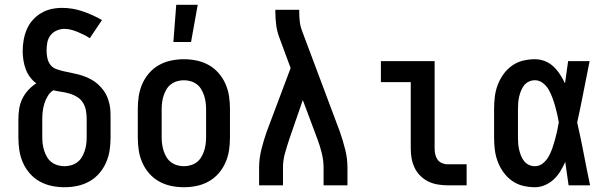

<svg xmlns="http://www.w3.org/2000/svg" viewBox="-20 -776 2540 804"><path d="M250 8Q223 8 196.5 2.5Q170 -3 146.5 -16Q123 -29 105 -49.5Q87 -70 76 -95Q65 -120 61 -146.5Q57 -173 57 -200V-277Q57 -299 60.5 -321Q64 -343 73.5 -362.5Q83 -382 98 -398.5Q113 -415 132 -427Q117 -438 105.5 -453.5Q94 -469 87.5 -487Q81 -505 78 -524Q75 -543 75 -562Q75 -585 79 -608Q83 -631 92 -652.5Q101 -674 116.5 -691.5Q132 -709 152 -721Q172 -733 194.5 -738Q217 -743 240 -743Q284 -743 326.5 -728.5Q369 -714 407 -692L356 -616Q344 -624 331 -630.5Q318 -637 304.5 -642.5Q291 -648 277.5 -651.5Q264 -655 249 -655Q233 -655 217 -648Q201 -641 191 -627.5Q181 -614 178 -597.5Q175 -581 175 -564Q175 -548 178.5 -532Q182 -516 191.5 -504Q201 -492 216.5 -486.5Q232 -481 247.5 -477.5Q263 -474 278.5 -471Q294 -468 309 -464Q324 -460 339 -454Q354 -448 367.5 -440Q381 -432 392.5 -421Q404 -410 413.5 -397.5Q423 -385 429 -370Q435 -355 438.5 -339.5Q442 -324 442.5 -308.5Q443 -293 443 -277V-200Q443 -173 439 -146.5Q435 -120 424 -95Q413 -70 395 -49.5Q377 -29 353.5 -16Q330 -3 303.5 2.5Q277 8 250 8ZM250 -80Q264 -80 278 -84Q292 -88 303.5 -96.5Q315 -105 322.5 -117.5Q330 -130 334.5 -143.5Q339 -157 341 -171.5Q343 -186 343 -200V-277Q343 -295 340 -312.5Q337 -330 328 -345Q319 -360 304 -369.5Q289 -379 272 -384Q255 -389 237.5 -391.5Q220 -394 203 -398Q189 -389 180 -374Q171 -359 166 -343Q161 -327 159 -310.5Q157 -294 157 -277V-200Q157 -186 159 -171.5Q161 -157 165.5 -143.5Q170 -130 177.5 -117.5Q185 -105 196.5 -96.5Q208 -88 222 -84Q236 -80 250 -80Z M750 8Q723 8 696.5 2.5Q670 -3 646.5 -16Q623 -29 605 -49.5Q587 -70 576 -95Q565 -120 561 -146.5Q557 -173 557 -200V-320Q557 -347 561 -373.5Q565 -400 576 -425Q587 -450 605 -470.5Q623 -491 646.5 -504Q670 -517 696.5 -522.5Q723 -528 750 -528Q777 -528 803.5 -522.5Q830 -517 853.5 -504Q877 -491 895 -470.5Q913 -450 924 -425Q935 -400 939 -373.5Q943 -347 943 -320V-200Q943 -173 939 -146.5Q935 -120 924 -95Q913 -70 895 -49.5Q877 -29 853.5 -16Q830 -3 803.5 2.5Q777 8 750 8ZM750 -80Q764 -80 778 -84Q792 -88 803.5 -96.5Q815 -105 822.5 -117.5Q830 -130 834.5 -143.5Q839 -157 841 -171.5Q843 -186 843 -200V-320Q843 -334 841 -348.5Q839 -363 834.5 -376.5Q830 -390 822.5 -402.5Q815 -415 803.5 -423.5Q792 -432 778 -436Q764 -440 750 -440Q736 -440 722 -436Q708 -432 696.5 -423.5Q685 -415 677.5 -402.5Q670 -390 665.5 -376.5Q661 -363 659 -348.5Q657 -334 657 -320V-200Q657 -186 659 -171.5Q661 -157 665.5 -143.5Q670 -130 677.5 -117.5Q685 -105 696.5 -96.5Q708 -88 722 -84Q736 -80 750 -80ZM706 -600 718 -756H808L780 -600Z M1065 0V-74Q1065 -112 1074.5 -150Q1084 -188 1097 -225L1197 -491L1150 -618Q1140 -644 1136.5 -672Q1133 -700 1133 -728V-735H1233V-728Q1233 -708 1235 -688Q1237 -668 1244 -649L1403 -225Q1416 -188 1425.5 -150Q1435 -112 1435 -74V0H1335V-74Q1335 -104 1327.5 -134.5Q1320 -165 1309 -194L1248 -357L1192 -195Q1182 -165 1173.5 -135Q1165 -105 1165 -74V0Z M1854 0Q1834 0 1813 -3.5Q1792 -7 1773.5 -16Q1755 -25 1740 -40Q1725 -55 1716 -74Q1707 -93 1703.5 -113.5Q1700 -134 1700 -155V-432H1575V-520H1800V-155Q1800 -142 1802.5 -130Q1805 -118 1812 -108Q1819 -98 1830.5 -93Q1842 -88 1854 -88H1934V0Z M2220 8Q2195 8 2170 2Q2145 -4 2124 -19Q2103 -34 2088 -55Q2073 -76 2064 -100Q2055 -124 2052 -149.5Q2049 -175 2049 -200V-320Q2049 -345 2052 -370.5Q2055 -396 2064 -420Q2073 -444 2088 -465Q2103 -486 2124 -501Q2145 -516 2170 -522Q2195 -528 2220 -528Q2242 -528 2262 -520Q2282 -512 2297.5 -497.5Q2313 -483 2325 -464.5Q2337 -446 2346 -427Q2349 -450 2352.5 -473.5Q2356 -497 2359 -520H2449Q2436 -456 2423.5 -391.5Q2411 -327 2397 -263Q2412 -198 2424.5 -132Q2437 -66 2451 0H2361Q2358 -24 2354 -48.5Q2350 -73 2347 -98Q2338 -78 2326.5 -59Q2315 -40 2299 -25Q2283 -10 2262.5 -1Q2242 8 2220 8ZM2220 -80Q2239 -80 2254 -92.5Q2269 -105 2278 -121.5Q2287 -138 2293 -155.5Q2299 -173 2304 -191Q2309 -209 2313 -227Q2317 -245 2320 -264Q2317 -281 2313 -299Q2309 -317 2304 -334Q2299 -351 2292.5 -368.5Q2286 -386 2277 -401.5Q2268 -417 2253 -428.5Q2238 -440 2220 -440Q2207 -440 2195 -434.5Q2183 -429 2175 -419Q2167 -409 2162 -396.5Q2157 -384 2154 -371.5Q2151 -359 2150 -346Q2149 -333 2149 -320V-200Q2149 -187 2150 -174Q2151 -161 2154 -148.5Q2157 -136 2162 -123.5Q2167 -111 2175 -101Q2183 -91 2195 -85.5Q2207 -80 2220 -80Z"/></svg>

Font: Iosevka Curly Slab Semibold
Style: Regular
Weight: 600
Monospace: yes
Designer: Belleve Invis
Foundry: Belleve Invis
Version: Version 22.1.2; ttfautohint (v1.8.4)